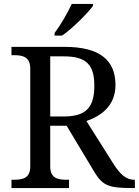

<svg xmlns="http://www.w3.org/2000/svg" viewBox="-20 -951 702 971"><path d="M256 -784V-771H294C347 -807 425 -886 450 -921V-931H343C322 -886 285 -822 256 -784ZM38 0H329V-42H316C272 -42 234 -50 234 -109V-315H317L452 -90C497 -14 523 0 648 0H662V-42H659C617 -42 588 -69 554 -122L417 -339C488 -363 564 -414 564 -521C564 -650 480 -714 307 -714H38V-672H51C95 -672 133 -663 133 -604V-109C133 -50 95 -42 51 -42H38ZM304 -362H234V-666H302C415 -666 457 -625 457 -518C457 -414 421 -362 304 -362Z"/></svg>

Font: Noto Serif Devanagari
Style: Regular
Weight: 400
Designer: Universal Thirst, Indian Type Foundry and the Monotype Design Team
Foundry: Monotype Imaging Inc.
Version: Version 2.004